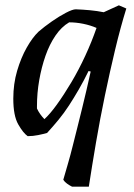

<svg xmlns="http://www.w3.org/2000/svg" viewBox="-20 -500 503 722"><path d="M251 202Q241 197 232 190.5Q223 184 218 176Q226 148 235.5 115.5Q245 83 253.5 48.5Q262 14 271 -21Q280 -56 288.5 -91.5Q297 -127 305.5 -162.5Q314 -198 321 -231L313 -233Q295 -196 276.5 -164Q258 -132 239.5 -103.5Q221 -75 200 -49.5Q179 -24 157 0Q143 4 123.5 8Q104 12 84 12Q67 0 48.5 -32.5Q30 -65 30 -129Q30 -185 44.5 -234Q59 -283 80.5 -321Q102 -359 125 -381Q147 -400 175 -419.5Q203 -439 228 -452Q253 -465 265 -465Q292 -464 318.5 -461.5Q345 -459 370 -454L427 -480L455 -468Q433 -397 413 -313.5Q393 -230 374.5 -141Q356 -52 341 36Q326 124 314 202ZM147 -52Q168 -71 194 -107Q220 -143 248 -190Q276 -237 300.5 -290Q325 -343 343 -395Q320 -405 293 -410.5Q266 -416 240 -416Q211 -399 188.5 -366Q166 -333 151 -290Q136 -247 127.5 -198.5Q119 -150 119 -101Q119 -99 119 -96.5Q119 -94 119 -92Q124 -81 131.5 -70.5Q139 -60 147 -52Z"/></svg>

Font: Labrada Medium
Style: Italic
Weight: 500
Italic angle: -7°
Designer: Mercedes Jáuregui
Foundry: Omnibus-Type Team
Version: Version 1.000